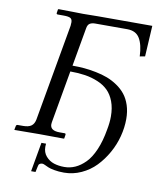

<svg xmlns="http://www.w3.org/2000/svg" viewBox="-91 -717 802 981"><g transform="rotate(10 309.5 -226.0)"><path d="M570.8 -152.8Q570.8 -108.4 558.8 -62.5Q546.9 -16.6 523.4 25.1Q500 66.9 468.3 99.9Q436.5 132.8 393.8 152.3Q351.1 171.9 304.2 171.9Q276.4 171.9 254.2 167.7Q231.9 163.6 221.4 158.9Q210.9 154.3 202.1 150.1Q193.4 146 189 146Q175.8 146 169.9 154.8Q168.5 157.2 161.1 193.8H138.2L165 42H189Q188 46.9 188 58.1Q188 87.4 205.3 107.4Q222.7 127.4 247.1 135.3Q271.5 143.1 300.8 143.1Q330.6 143.1 357.4 131.1Q384.3 119.1 409.4 93.8Q434.6 68.4 454.1 23.2Q473.6 -22 483.9 -83Q491.2 -120.1 491.2 -151.9Q491.2 -195.8 478.5 -229.5Q465.8 -263.2 444.1 -284.4Q422.4 -305.7 390.6 -318.8Q358.9 -332 324.2 -337.4Q289.6 -342.8 247.1 -342.8L199.2 -70.8Q199.2 -68.8 198.7 -65.2Q198.2 -61.5 198.2 -60.1Q198.2 -26.9 247.1 -26.9H272.9Q280.3 -26.9 278.8 -19L275.9 0L272.9 1Q181.2 0 145 0L19 1L17.1 0L21 -19Q21 -22.5 23.7 -24.7Q26.4 -26.9 29.8 -26.9H57.1Q85.9 -26.9 100.3 -37.4Q114.7 -47.9 119.1 -70.8L208 -573.2Q208 -577.1 208.5 -583Q209 -588.9 209 -590.8Q209 -606.4 199.5 -612.3Q189.9 -618.2 164.1 -618.2H133.8Q125.5 -618.2 127 -626L129.9 -644L132.8 -646Q177.2 -645.5 206.3 -645Q235.4 -644.5 245.6 -644.3Q255.9 -644 259.8 -644L337.9 -645H619.1L609.9 -484.9L583 -480Q580.6 -540.5 561 -573.2Q541.5 -606 496.1 -606H330.1Q312 -606 301.5 -599.1Q291 -592.3 288.1 -573.2L252.9 -374Q284.7 -374 313.7 -371.6Q342.8 -369.1 375.7 -362.5Q408.7 -356 435.8 -345.7Q462.9 -335.4 488.5 -318.1Q514.2 -300.8 532 -278.3Q549.8 -255.9 560.3 -223.9Q570.8 -191.9 570.8 -152.8Z"/></g></svg>

Font: Common Serif SemiBold
Style: Italic
Weight: 600
Italic angle: -12°
Designer: Philipp H. Poll, Khaled Hosny
Foundry: Stefan Peev, Context Ltd.
Version: Version 1.026